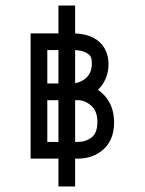

<svg xmlns="http://www.w3.org/2000/svg" viewBox="-20 -570 520 690"><path d="M250 -210V-60H260Q288 -60 309 -76Q330 -92 330 -131.5Q330 -171 307.5 -190.5Q285 -210 260 -210ZM150 -210V-60H190V-210ZM250 -390V-271Q271 -275 286 -287Q310 -306 310 -340Q310 -358 306 -366Q294 -387 250 -390ZM150 -390V-270H190V-390ZM190 -550H250V-450Q327 -446 356 -396Q370 -371 370 -340Q370 -285 332 -247Q339 -243 345 -237Q390 -198 390 -129.5Q390 -61 343 -26Q308 0 260 0H250V100H190V0H90V-450H190Z"/></svg>

Font: SOV_Station
Style: Book
Weight: 400
Version: Version 1.00